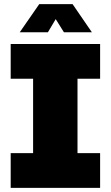

<svg xmlns="http://www.w3.org/2000/svg" viewBox="-20 -914 539 934"><path d="M32 0V-169H141V-531H32V-700H467V-531H357V-169H467V0ZM76 -757 171 -894H333L427 -757H291L251 -821L213 -757Z"/></svg>

Font: MuseoModerno Thin Black
Style: Regular
Weight: 900
Version: Version 1.002